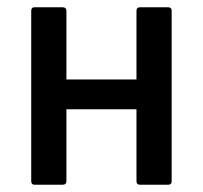

<svg xmlns="http://www.w3.org/2000/svg" viewBox="-20 -509 559 529"><path d="M366 0Q356 0 356 -10V-479Q356 -489 366 -489H443Q453 -489 453 -479V-10Q453 0 443 0ZM75 0Q66 0 66 -10V-479Q66 -489 75 -489H152Q163 -489 163 -479V-10Q163 0 152 0ZM149 -208V-290H374V-208Z"/></svg>

Font: Sofia Sans Semi Condensed SemiBold
Style: Regular
Weight: 600
Designer: Botio Nikoltchev, Ani Petrova
Foundry: lettersoup
Version: Version 4.100